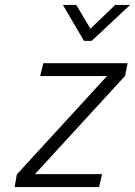

<svg xmlns="http://www.w3.org/2000/svg" viewBox="-20 -755 545 775"><path d="M234 -735H288L345 -639L445 -735H505L350 -590H319ZM48 -51 412 -448H142L155 -500H495L485 -449L121 -52H392L380 0H39Z"/></svg>

Font: Cairo Light
Style: Italic
Weight: 300
Italic angle: -13°
Designer: Mohamed Gaber, Accademia di Belle Arti di Urbino and others
Foundry: Kief Type Foundry, Accademia di Belle Arti di Urbino and others
Version: Version 3.011